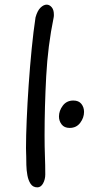

<svg xmlns="http://www.w3.org/2000/svg" viewBox="-20 -802 382 827"><path d="M141 5Q122 5 112 -10Q102 -25 98 -47Q94 -69 93.5 -91Q93 -113 93 -126Q93 -134 92.5 -144Q92 -154 92 -164Q92 -214 95 -285.5Q98 -357 103.5 -436.5Q109 -516 116.5 -592Q124 -668 133 -727Q141 -756 154.5 -769Q168 -782 181 -782Q193 -782 202.5 -771Q212 -760 212 -740Q212 -736 212 -733Q212 -730 211 -726Q186 -605 179 -473Q172 -341 172 -219Q172 -169 173.5 -130.5Q175 -92 175 -51Q175 -29 165.5 -12Q156 5 141 5ZM280 -251Q257 -251 245.5 -266Q234 -281 234 -300Q234 -325 250.5 -347Q267 -369 296 -369Q319 -369 330.5 -354.5Q342 -340 342 -320Q342 -295 325.5 -273Q309 -251 280 -251Z"/></svg>

Font: Fuzzy Bubbles
Style: Regular
Weight: 400
Designer: Robert E. Leuschke
Foundry: Robert E. Leuschke
Version: Version 1.010; ttfautohint (v1.8.3)